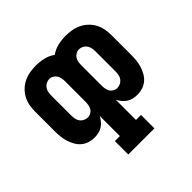

<svg xmlns="http://www.w3.org/2000/svg" viewBox="-181 -713 1112 1112"><g transform="rotate(-45 375.0 -156.5)"><path d="M268 215V105H309V-60Q301 -45 290 -31.5Q279 -18 265 -9Q251 0 234 4Q217 8 200 8Q178 8 157 1.5Q136 -5 119 -19Q102 -33 91 -52.5Q80 -72 73.5 -92.5Q67 -113 64.5 -135Q62 -157 62 -179V-341Q62 -367 66.5 -392Q71 -417 83 -439.5Q95 -462 114 -480Q133 -498 156 -509Q179 -520 204 -524Q229 -528 255 -528Q287 -528 318 -520.5Q349 -513 375 -494Q401 -513 432 -520.5Q463 -528 495 -528Q521 -528 546 -524Q571 -520 594 -509Q617 -498 636 -480Q655 -462 667 -439.5Q679 -417 683.5 -392Q688 -367 688 -341V-179Q688 -157 685.5 -135Q683 -113 676.5 -92.5Q670 -72 659 -52.5Q648 -33 631 -19Q614 -5 593 1.5Q572 8 550 8Q533 8 516 4Q499 0 485 -9Q471 -18 460 -31.5Q449 -45 441 -60V105H482V215ZM255 -102Q268 -102 280 -109Q292 -116 298.5 -127.5Q305 -139 307 -152.5Q309 -166 309 -179V-341Q309 -355 307 -368Q305 -381 298 -392.5Q291 -404 279 -411Q267 -418 254 -418Q240 -418 227.5 -411.5Q215 -405 207 -393.5Q199 -382 196.5 -368.5Q194 -355 194 -341V-179Q194 -165 196.5 -151Q199 -137 207 -126Q215 -115 228 -108.5Q241 -102 255 -102ZM495 -102Q509 -102 522 -108.5Q535 -115 543 -126Q551 -137 553.5 -151Q556 -165 556 -179V-341Q556 -355 553.5 -368.5Q551 -382 543 -393.5Q535 -405 522.5 -411.5Q510 -418 496 -418Q483 -418 471 -411Q459 -404 452 -392.5Q445 -381 443 -368Q441 -355 441 -341V-179Q441 -166 443 -152.5Q445 -139 451.5 -127.5Q458 -116 470 -109Q482 -102 495 -102Z"/></g></svg>

Font: Iosevka Etoile Extrabold
Style: Regular
Weight: 800
Designer: Belleve Invis
Foundry: Belleve Invis
Version: Version 22.1.2; ttfautohint (v1.8.4)